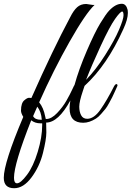

<svg xmlns="http://www.w3.org/2000/svg" viewBox="-137 -647 696 1015"><path d="M-62 348Q-117 348 -117 293Q-117 214 -14 -29Q-26 -49 -26 -62Q-26 -104 -7 -118Q7 -130 16.5 -130Q26 -130 29 -129Q143 -386 234 -556Q252 -592 271 -609Q290 -626 319 -626Q323 -626 339 -623Q355 -620 363 -621Q316 -577 231 -427Q146 -277 70 -106Q93 -78 102 -31L105 -18Q107 -18 108 -18Q135 -18 165 -49.5Q195 -81 214 -114.5Q233 -148 244 -172Q255 -196 257 -198Q280 -281 322 -378.5Q364 -476 393.5 -524.5Q423 -573 440 -591Q474 -627 507 -627Q530 -627 538 -594Q539 -588 539 -579Q539 -545 515 -493Q429 -302 310 -193Q309 -189 301 -166Q282 -110 282 -83Q282 -56 292 -37.5Q302 -19 324 -19Q360 -19 394 -67.5Q428 -116 466 -191Q474 -205 481 -202Q486 -198 483 -191.5Q480 -185 470.5 -163.5Q461 -142 456.5 -133.5Q452 -125 440.5 -103.5Q429 -82 420.5 -71.5Q412 -61 397.5 -44.5Q383 -28 370 -20Q335 2 303 2Q231 2 231 -74Q231 -93 235 -116Q171 1 107 1Q108 17 108 53.5Q108 90 90 162Q72 234 29.5 291Q-13 348 -62 348ZM-63 293Q-63 322 -47 322Q-28 322 5.5 277.5Q39 233 62.5 155.5Q86 78 86 15Q86 10 86 5Q81 5 77 5Q48 5 28 -11Q-63 219 -63 293ZM509 -586Q499 -586 471 -546.5Q443 -507 395.5 -404.5Q348 -302 318 -225Q369 -277 419 -356Q469 -435 492.5 -490.5Q516 -546 516 -566Q516 -586 509 -586ZM78 -14H84Q81 -57 60 -83L38 -33Q48 -14 78 -14Z"/></svg>

Font: Great Vibes
Style: Regular
Weight: 400
Designer: Robert E. Leuschke
Foundry: Robert E. Leuschke
Version: Version 1.001